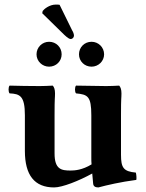

<svg xmlns="http://www.w3.org/2000/svg" viewBox="-20 -811 638 841"><path d="M510 -133V-306C510 -390 512 -378 512 -402C512 -419 508 -430 502 -436C484 -435 464 -434 445 -434C417 -434 352 -435 313 -436C307 -430 307 -408 313 -402C364 -397 380 -390 380 -306V-121C380 -111 380 -101 381 -91C340 -66 307 -64 289 -64C249 -64 219 -69 219 -139V-306C219 -390 221 -378 221 -402C221 -419 217 -430 211 -436C193 -435 172 -434 154 -434C103 -434 65 -435 22 -436C16 -430 16 -408 22 -402C68 -400 89 -390 89 -306V-150C89 -44 131 10 217 10C253 10 326 -19 384 -51C386 -26 388 -7 388 -7C389 5 397 10 411 10C448 0 508 -14 577 -23C579 -29 577 -49 575 -55C521 -60 510 -76 510 -133ZM241 -790C238 -791 229 -791 225 -791C196 -791 173 -771 167 -763L165 -753L262 -658C276 -645 284 -640 290 -640C297 -640 304 -647 304 -655C304 -662 300 -672 296 -678ZM140 -573C140 -543 165 -519 195 -519C226 -519 250 -543 250 -573C250 -604 226 -628 195 -628C165 -628 140 -604 140 -573ZM326 -573C326 -543 350 -519 381 -519C411 -519 436 -543 436 -573C436 -604 411 -628 381 -628C350 -628 326 -604 326 -573Z"/></svg>

Font: Libertinus Serif
Style: Bold
Weight: 700
Designer: Philipp H. Poll, Khaled Hosny
Foundry: Caleb Maclennan
Version: Version 7.050;RELEASE